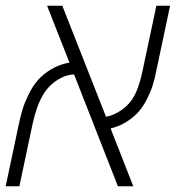

<svg xmlns="http://www.w3.org/2000/svg" viewBox="-32 -650 614 670"><path d="M561.5 -629.9 512.7 -399.4Q507.3 -373.5 501 -352.8Q494.6 -332 481.9 -306.4Q469.2 -280.8 453.1 -261.7Q437 -242.7 411.4 -226.1Q385.7 -209.5 354 -201.7L433.1 0H379.4L226.6 -390.1Q204.6 -390.1 180.7 -377.9Q141.6 -357.9 118.7 -319.8Q95.7 -281.7 82 -218.8L35.6 0H-12.2L34.2 -219.2Q40 -246.1 46.9 -268.8Q53.7 -291.5 67.6 -320.1Q81.5 -348.6 99.6 -369.6Q117.7 -390.6 146.2 -408Q174.8 -425.3 210.4 -431.6L132.3 -629.9H185.5L337.9 -242.7Q354.5 -245.6 368.7 -252.4Q408.7 -272 430.2 -304.9Q451.7 -337.9 464.8 -399.9L513.7 -629.9Z"/></svg>

Font: Open Sans Hebrew Light
Style: Italic
Weight: 300
Italic angle: -12°
Foundry: Ascender Corporation, Yanek Iontef
Version: Version 2.001;PS 002.001;hotconv 1.0.70;makeotf.lib2.5.58329